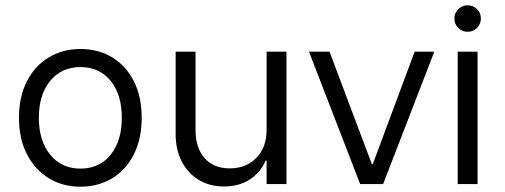

<svg xmlns="http://www.w3.org/2000/svg" viewBox="-20 -695 1907 725"><path d="M283.3 10Q216.7 10 164.2 -22.1Q111.7 -54.2 81.7 -112.5Q51.7 -170.8 51.7 -250Q51.7 -330 81.7 -388.3Q111.7 -446.7 164.2 -478.3Q216.7 -510 283.3 -510Q351.7 -510 403.8 -478.3Q455.8 -446.7 485.4 -388.3Q515 -330 515 -250Q515 -170.8 485.4 -112.1Q455.8 -53.3 403.3 -21.7Q350.8 10 283.3 10ZM283.3 -58.3Q355.8 -58.3 397.9 -110.8Q440 -163.3 440 -250Q440 -337.5 397.9 -389.6Q355.8 -441.7 283.3 -441.7Q212.5 -441.7 169.6 -389.6Q126.7 -337.5 126.7 -250Q126.7 -163.3 169.6 -110.8Q212.5 -58.3 283.3 -58.3Z M825.8 9.2Q771.7 9.2 730.4 -15.8Q689.2 -40.8 666.2 -85.4Q643.3 -130 643.3 -187.5V-500H718.3V-204.2Q718.3 -136.7 752.5 -97.9Q786.7 -59.2 847.5 -59.2Q910 -59.2 948.3 -99.2Q986.7 -139.2 986.7 -204.2V-500H1061.7V0H986.7V-89.2H983.3Q962.5 -41.7 921.7 -16.2Q880.8 9.2 825.8 9.2Z M1340 0 1146.7 -500H1224.2L1384.2 -75H1387.5L1545.8 -500H1620L1426.7 0Z M1708.3 0V-500H1783.3V0ZM1745.8 -575Q1725 -575 1710.4 -589.6Q1695.8 -604.2 1695.8 -625Q1695.8 -645.8 1710.4 -660.4Q1725 -675 1745.8 -675Q1766.7 -675 1781.2 -660.4Q1795.8 -645.8 1795.8 -625Q1795.8 -604.2 1781.2 -589.6Q1766.7 -575 1745.8 -575Z"/></svg>

Font: Funnel Sans Light Light
Style: Regular
Weight: 300
Version: Version 1.000